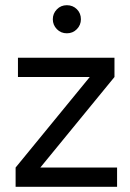

<svg xmlns="http://www.w3.org/2000/svg" viewBox="-20 -718 500 738"><path d="M291 -644Q291 -622 275.5 -606Q260 -590 237 -590Q214 -590 198.5 -606Q183 -622 183 -644Q183 -666 198.5 -682Q214 -698 237 -698Q260 -698 275.5 -682.5Q291 -667 291 -644ZM40 0V-74L325 -422H49V-496H420V-422L135 -74H430V0Z"/></svg>

Font: Atkinson Hyperlegible Pro
Style: Regular
Weight: 400
Designer: Elliott Scott, Megan Eiswerth, Linus Boman, Theodore Petrosky, Jacob Perez
Foundry: Braille Institute
Version: Version 1.5.1